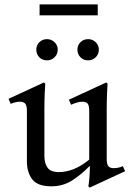

<svg xmlns="http://www.w3.org/2000/svg" viewBox="-20 -837 607 878"><path d="M542 -77 552 -54 390 21 384 15Q386 6 388.5 -20.5Q391 -47 391 -77H389Q350 -37 308.5 -11Q267 15 215 15Q152 15 127.5 -17Q103 -49 103 -100V-330Q103 -356 94.5 -364Q86 -372 72 -372Q52 -372 29 -362L19 -385L181 -460L187 -454Q186 -446 184.5 -411.5Q183 -377 183 -331V-125Q183 -90 197.5 -70Q212 -50 250 -50Q282 -50 316.5 -63.5Q351 -77 388 -107V-330Q388 -356 380 -364Q372 -372 357 -372Q344 -372 330 -367.5Q316 -363 305 -358L295 -381L466 -460L472 -454Q471 -446 469.5 -411.5Q468 -377 468 -331V-112Q468 -84 476.5 -76Q485 -68 499 -68Q521 -68 542 -77ZM195 -561Q174 -561 160 -575Q146 -589 146 -610Q146 -630 160 -644Q174 -658 195 -658Q215 -658 229.5 -644Q244 -630 244 -610Q244 -589 229.5 -575Q215 -561 195 -561ZM383 -561Q362 -561 348 -575Q334 -589 334 -610Q334 -630 348 -644Q362 -658 383 -658Q403 -658 417.5 -644Q432 -630 432 -610Q432 -589 417.5 -575Q403 -561 383 -561ZM161 -817H427V-767H161Z"/></svg>

Font: Bona Nova SC
Style: Regular
Weight: 400
Designer: Mateusz Machalski
Foundry: Capitalics
Version: Version 4.001; ttfautohint (v1.8.4.7-5d5b)